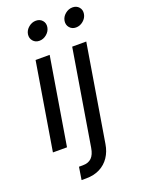

<svg xmlns="http://www.w3.org/2000/svg" viewBox="-173 -815 808 1095"><g transform="rotate(-20 231.0 -267.5)"><path d="M24.9 0 112.3 -529.3H197.8L110.4 0ZM170.9 -624.5Q147 -624.5 132.6 -641.4Q118.2 -658.2 121.6 -682.1Q125.5 -706.1 145.8 -722.7Q166 -739.3 189.9 -739.3Q214.4 -739.3 228.8 -722.7Q243.2 -706.1 239.3 -682.1Q235.4 -658.2 215.3 -641.4Q195.3 -624.5 170.9 -624.5ZM334.5 -529.3H419.9L322.8 57.6Q315.9 101.1 293.7 134.3Q271.5 167.5 235.8 185.8Q200.2 204.1 152.3 204.1H124.5L136.7 127.4H159.7Q194.3 127.4 213.4 108.4Q232.4 89.4 238.8 50.3ZM393.1 -624.5Q369.1 -624.5 354.7 -641.4Q340.3 -658.2 343.8 -682.1Q347.7 -706.1 367.9 -722.7Q388.2 -739.3 412.1 -739.3Q436.5 -739.3 450.9 -722.7Q465.3 -706.1 461.4 -682.1Q457.5 -658.2 437.5 -641.4Q417.5 -624.5 393.1 -624.5Z"/></g></svg>

Font: Inter 24pt
Style: Italic
Weight: 400
Italic angle: -9.3988°
Designer: Rasmus Andersson
Foundry: rsms
Version: Version 4.001;git-66647c0bb